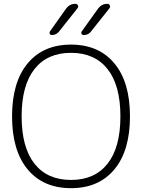

<svg xmlns="http://www.w3.org/2000/svg" viewBox="-20 -973 742 1003"><path d="M542 -612Q475 -697 351 -697Q227 -697 160 -612Q93 -527 93 -365Q93 -203 160 -118Q227 -33 351 -33Q475 -33 542 -118Q609 -203 609 -365Q609 -527 542 -612ZM577.5 -88Q496 10 351 10Q206 10 124.5 -88Q43 -186 43 -365Q43 -544 124.5 -642Q206 -740 351 -740Q496 -740 577.5 -642Q659 -544 659 -365Q659 -186 577.5 -88ZM541 -953Q550 -953 553.5 -945Q557 -937 552 -930L455 -808Q442 -790 417 -790Q409 -790 406 -796.5Q403 -803 407 -809L493 -929Q511 -953 541 -953ZM326 -929Q344 -953 374 -953Q383 -953 387 -945Q391 -937 385 -930L288 -808Q274 -790 251 -790Q243 -790 240 -796.5Q237 -803 241 -809Z"/></svg>

Font: Rounded Mplus 1c Light
Style: Regular
Weight: 300
Version: Version 1.059.20150529